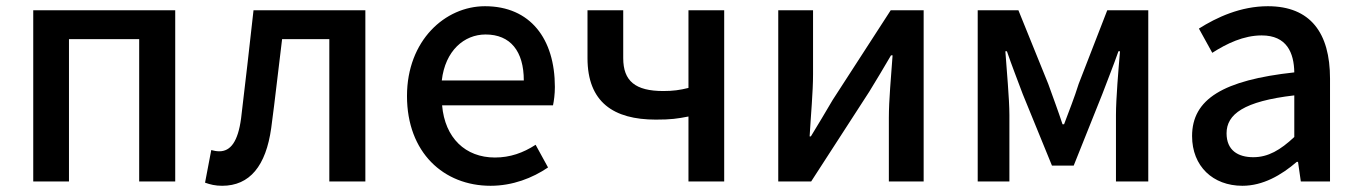

<svg xmlns="http://www.w3.org/2000/svg" viewBox="-20 -584 4377 618"><path d="M87 0H202V-458H428V0H544V-551H87Z M695 14C784 14 836 -50 853 -172C866 -268 876 -363 888 -458H1040V0H1156V-551H796C783 -435 770 -318 756 -203C746 -128 722 -97 686 -97C676 -97 668 -99 660 -101L640 4C657 10 673 14 695 14Z M1559 14C1630 14 1694 -11 1744 -45L1704 -118C1664 -92 1622 -77 1573 -77C1478 -77 1412 -140 1403 -245H1760C1763 -259 1766 -281 1766 -304C1766 -459 1687 -564 1541 -564C1413 -564 1290 -454 1290 -275C1290 -93 1408 14 1559 14ZM1402 -325C1413 -421 1474 -473 1543 -473C1623 -473 1666 -419 1666 -325Z M2196 0H2311V-551H2196V-301C2168 -294 2146 -291 2115 -291C2025 -291 1986 -323 1986 -397V-551H1871V-397C1871 -255 1955 -199 2091 -199C2140 -199 2160 -202 2196 -209Z M2485 0H2591L2778 -289C2798 -321 2828 -372 2848 -406H2853C2848 -335 2841 -262 2841 -205V0H2953V-551H2847L2660 -262C2641 -229 2610 -178 2590 -145H2586C2590 -215 2597 -288 2597 -345V-551H2485Z M3127 0H3229V-214C3229 -266 3220 -360 3216 -419H3221C3236 -375 3256 -324 3272 -281L3366 -51H3436L3528 -281C3544 -324 3564 -373 3580 -419H3585C3580 -360 3572 -266 3572 -214V0H3676V-551H3544L3452 -314C3438 -269 3421 -227 3405 -184H3400C3386 -227 3370 -269 3354 -314L3258 -551H3127Z M3979 14C4045 14 4104 -20 4154 -63H4158L4167 0H4261V-331C4261 -478 4198 -564 4061 -564C3973 -564 3896 -528 3839 -492L3882 -414C3929 -444 3983 -470 4041 -470C4122 -470 4145 -414 4146 -351C3917 -326 3817 -265 3817 -146C3817 -49 3884 14 3979 14ZM4014 -78C3965 -78 3928 -100 3928 -155C3928 -216 3983 -258 4146 -277V-143C4101 -101 4062 -78 4014 -78Z"/></svg>

Font: Noto Sans CJK SC Medium
Style: Regular
Weight: 500
Designer: Ryoko NISHIZUKA 西塚涼子 (kana, bopomofo & ideographs); Paul D. Hunt (Latin, Greek & Cyrillic); Sandoll Communications 산돌커뮤니
Foundry: Adobe
Version: Version 2.004;hotconv 1.0.118;makeotfexe 2.5.65603